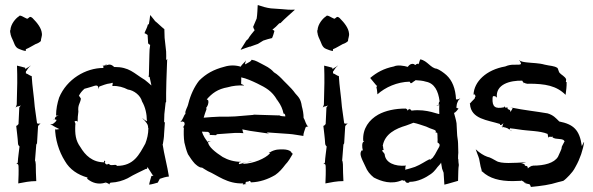

<svg xmlns="http://www.w3.org/2000/svg" viewBox="-20 -713 2339 757"><path d="M20 -585 21 -584C21 -578 23 -573 25 -567C37 -544 37 -527 55 -520C63 -517 72 -513 81 -512H82C81 -513 82 -517 82 -519C95 -524 110 -534 120 -539C129 -542 136 -546 141 -551C141 -561 147 -571 145 -582C143 -602 128 -622 108 -642C96 -652 96 -642 87 -639C76 -643 58 -657 55 -649C42 -641 22 -618 21 -594H20ZM41 -289C43 -291 49 -294 53 -294C56 -295 60 -296 63 -297C60 -295 57 -292 56 -289L53 -224C51 -221 46 -216 44 -217V-216C46 -196 50 -169 51 -147L52 -142C53 -141 55 -136 57 -136C55 -116 51 -93 50 -72C49 -70 47 -67 44 -67L45 -66C46 -67 47 -67 49 -66H51C51 -65 51 -64 52 -63L53 -59C54 -36 53 -12 52 10H53C74 6 97 1 123 1C122 -20 121 -44 121 -65L120 -74C120 -75 119 -79 118 -80C119 -100 122 -122 123 -143L125 -146V-147L126 -148V-149L130 -215C131 -219 137 -224 139 -225V-226C136 -225 129 -225 126 -227L117 -292C114 -333 107 -374 105 -413C98 -414 91 -421 82 -424V-428C82 -428 83 -432 82 -432C84 -432 87 -438 88 -439V-440C92 -444 96 -451 100 -453L99 -454C95 -448 85 -446 80 -440C80 -442 80 -445 79 -446C68 -449 58 -452 48 -454H47C48 -432 48 -408 48 -386L46 -301C45 -297 43 -291 41 -289Z M179 -221C182 -221 188 -219 191 -216C191 -216 207 -207 214 -204C209 -204 201 -201 198 -203C197 -199 198 -208 197 -211C197 -165 212 -116 236 -78C255 -45 286 -24 325 -13C324 -12 324 -9 324 -8C343 8 368 16 396 7V8L397 7V5C397 7 403 9 404 10L403 9H404C406 10 410 12 410 14H411C411 12 414 8 415 8C416 7 417 6 417 7H418C442 6 465 -1 483 -10C511 -27 538 -38 555 -47C560 -46 561 -49 561 -55C566 -48 572 -38 576 -32C578 -29 581 -23 585 -20C583 -20 579 -20 577 -19C574 -8 570 3 568 15C579 14 591 10 602 7L610 -8C621 -12 634 -16 646 -17C640 -57 627 -104 621 -145L622 -144C624 -156 627 -173 627 -186L630 -229C630 -230 631 -231 631 -231H629C628 -231 627 -231 627 -230C627 -240 628 -252 628 -263L633 -309C634 -309 635 -311 635 -311V-346L636 -393L639 -477C639 -478 640 -479 640 -480H639C639 -479 638 -478 637 -478C636 -477 635 -476 635 -475C636 -486 635 -498 635 -510L629 -564C629 -575 628 -588 628 -598C615 -608 603 -621 590 -631V-632C584 -639 579 -646 573 -653H572C571 -642 569 -629 567 -618L563 -616C560 -603 553 -592 550 -583V-582C553 -581 559 -578 562 -575L564 -542C565 -540 571 -536 572 -536C570 -525 569 -510 569 -498L567 -417C567 -415 566 -412 565 -412V-411C566 -412 569 -410 570 -409C572 -398 575 -386 577 -376C569 -384 559 -391 551 -398C506 -425 491 -449 430 -449C424 -455 416 -461 404 -457C401 -456 397 -455 393 -454H392L391 -453L390 -454C393 -456 396 -457 399 -459H400C401 -460 402 -460 401 -459C400 -459 400 -457 399 -457V-458L397 -456C397.5 -456 397.8 -456.8 398 -457C396 -456 394 -455 393 -454H392C391 -454 391 -453 391 -453C390 -453 389 -452 388 -452C389 -452 389 -454 390 -454C389 -454 389 -455 386 -455C387 -454 387 -453 387 -452C388 -449 388 -445 387 -445C318 -445 243 -401 213 -328C206 -306 201 -283 201 -257C205 -257 215 -259 211 -258C199 -255 194 -246 197 -242C199 -242 200 -241 202 -241C204 -241 203 -235 192 -227C189 -224 182 -222 179 -222ZM189 -243H193L189 -244ZM193 -243C194 -243 196 -242 197 -242V-241ZM197 -241H198ZM274 -234C274 -235 281 -238 284 -235C285 -234 285 -233 286 -233C286 -246 287 -260 289 -273C286 -300 296 -304 299 -324C297 -328 293 -334 291 -335C296 -346 304 -355 313 -363C320 -365 332 -368 341 -371C354 -375 368 -382 368 -364L369 -363C369 -366 370 -370 372 -372C384 -376 400 -383 413 -384C414 -384 417 -385 418 -385C425 -388 426 -387 423 -377V-375L424 -374C446 -375 467 -369 484 -360C508 -357 534 -337 540 -313C553 -291 559 -263 559 -238L560 -237C560 -236 559 -236 559 -235C553 -238 547 -242 543 -246L542 -245C547 -242 554 -234 558 -228C566 -217 563 -211 564 -209C565 -209 565 -208 565 -208C565 -185 560 -165 553 -147C529 -104 508 -59 441 -59C441 -60 439 -62 438 -62C434 -65 423 -60 414 -63C413 -64 409 -66 410 -67H409C409 -67 405 -65 403 -65C397 -63 394 -70 393 -73C394 -73 394 -74 395 -74C396 -76 391 -81 390 -79C390 -77 390 -74 391 -73C344 -73 316 -101 297 -133C278 -159 275 -184 277 -223H278C278 -225 275 -231 274 -234ZM384 -455H386C385 -455 385 -456 384 -456ZM393 -454C394 -455 396 -455 397 -456C396 -455 394 -455 393 -454ZM395 10 396 11V8C396 9 396 9 395 10ZM431 -448C432 -448 432 -447 432 -447ZM560 -239C560 -240 561 -241 561 -240C561 -239 560 -239 560 -239Z M692 -232C694 -233 697 -234 699 -234C702 -234 703 -232 703 -232C704 -232 706 -233 706 -233V-231C712 -220 702 -216 703 -211C703 -211 702 -211 702 -212L701 -211H703V-210H705C704 -194 704 -170 707 -151C711 -134 715 -119 721 -105C729 -92 738 -79 748 -68C755 -62.2 764.1 -52 777 -52C784 -47 792 -43 800 -38C836 -23 876 13 939 10C939 10 938 13 937 14C937 15 939 14 947 13H952C951 12 949 12 948 11C946 10 946 8 953 3C955 3 957 3 958 4C959 4 962 -3 967 2C968 3 969 5 969 6H970C1004 5 1036 -6 1065 -23C1081 -34 1093 -48 1105 -64C1117 -76 1126 -92 1134 -106C1134 -107 1133 -109 1130 -110C1127 -120 1109 -127 1072 -123C1062 -121 1052 -118 1044 -112C1043 -113 1041 -113 1041 -114L1040 -113C1042 -112 1044 -110 1044 -108C1026 -88 979 -68 939 -67C940 -68 940 -69 939 -70C934 -69 928 -67 924 -66C921 -65 921 -70 924 -73C926 -74 928 -74 930 -74V-75C904 -75 879 -82 858 -94C827 -114 803 -134 800 -152V-155C803 -156 806 -156 809 -156C806 -155 802 -153 800 -152C790 -164 781 -178 776 -194L800 -193C802 -192 811 -186 806 -181L832 -180C832 -182 836 -184 837 -184L908 -189C918 -189 930 -189 940 -188C939 -189 938 -193 937 -195C937 -198 936 -202 935 -203C944 -201 955 -199 966 -197L1035 -187L1038 -184L1039 -185C1038 -186 1036 -187 1035 -188C1034 -189 1034 -190 1033 -191C1042 -190 1051 -190 1061 -189L1119 -185C1137 -184 1159 -179 1176 -177C1176 -188 1182 -201 1185 -211L1190 -214H1196C1186 -219 1184 -238 1177 -248C1177 -264 1174 -280 1170 -294C1166 -324 1156 -331 1144 -345C1135 -358 1124 -369 1114 -379L1099 -394C1088 -406 1074 -420 1060 -428C1043 -447 1028 -452 1014 -460C1000 -467 988 -475 974 -477L973 -478C971 -475 968 -471 964 -469C945 -459 944 -454 948 -469C948 -471 950 -473 950 -474V-475C949 -474 948 -471 946 -470C941 -465 931 -455 929 -450C911 -456 887 -457 865 -450C822 -439 792 -422 765 -395C746 -371 731 -338 723 -306C719 -287 709 -278 711 -265V-264C711 -263 710 -263 710 -263C705 -259 702 -243 692 -233ZM783 -249C785.9 -259.7 790.1 -271.3 794 -282V-284C794 -286 793 -288 793 -288C797 -293 804 -304 801 -317C799 -319 797 -321 795 -321C816 -345 838 -362 878 -369C898 -375 921 -377 942 -376V-377C940 -378 935 -380 931 -382C930 -383 932 -402 931 -408C951 -404 973 -394 994 -384C1029 -367 1052 -354 1072 -320C1072 -319 1071 -319 1071 -319L1072 -318C1072 -319 1073 -319 1073 -320C1073 -320 1074 -316 1077 -313C1087 -299 1094 -284 1098 -265C1100 -266 1105 -264 1105 -254C1098 -254 1084 -255 1080 -259C1079 -258 1077 -257 1076 -258L1011 -260H1009C1000 -260 990 -261 981 -261H980L979 -260L907 -254C898 -254 887 -253 878 -253H845C825 -252 802 -251 783 -249ZM809 -156H812V-157C811 -157 810 -156 809 -156ZM929 -518 930 -517C940 -521 952 -525 964 -529H966C966 -529 968 -530 968 -529L969 -530C978 -533 988 -537 997 -540L1018 -553C1030 -557 1043 -561 1053 -563V-564C1057 -572 1059 -581 1062 -591C1060 -593 1057 -595 1054 -596C1063 -603 1072 -611 1081 -621L1086 -622C1104 -641 1125 -658 1142 -674V-675C1126 -674 1107 -675 1091 -677L1048 -680C1031 -682 1011 -688 997 -693L996 -692C995 -678 995 -658 992 -640L978 -607C979 -604 982 -596 984 -594C977 -585 965 -572 958 -559L951 -553C944 -541 936 -529 929 -518ZM933 -70C933 -70 943 -71 953 -73C948 -72 944 -71 939 -70C938 -71 936 -70 933 -70ZM953 -73C960 -74 967 -75 971 -76V-77C967 -76 960 -75 953 -73ZM1097 -264 1098 -265V-264Z M1231 -585 1232 -584C1232 -578 1234 -573 1236 -567C1248 -544 1248 -527 1266 -520C1274 -517 1283 -513 1292 -512H1293C1292 -513 1293 -517 1293 -519C1306 -524 1321 -534 1331 -539C1340 -542 1347 -546 1352 -551C1352 -561 1358 -571 1356 -582C1354 -602 1339 -622 1319 -642C1307 -652 1307 -642 1298 -639C1287 -643 1269 -657 1266 -649C1253 -641 1233 -618 1232 -594H1231ZM1252 -289C1254 -291 1260 -294 1264 -294C1267 -295 1271 -296 1274 -297C1271 -295 1268 -292 1267 -289L1264 -224C1262 -221 1257 -216 1255 -217V-216C1257 -196 1261 -169 1262 -147L1263 -142C1264 -141 1266 -136 1268 -136C1266 -116 1262 -93 1261 -72C1260 -70 1258 -67 1255 -67L1256 -66C1257 -67 1258 -67 1260 -66H1262C1262 -65 1262 -64 1263 -63L1264 -59C1265 -36 1264 -12 1263 10H1264C1285 6 1308 1 1334 1C1333 -20 1332 -44 1332 -65L1331 -74C1331 -75 1330 -79 1329 -80C1330 -100 1333 -122 1334 -143L1336 -146V-147L1337 -148V-149L1341 -215C1342 -219 1348 -224 1350 -225V-226C1347 -225 1340 -225 1337 -227L1328 -292C1325 -333 1318 -374 1316 -413C1309 -414 1302 -421 1293 -424V-428C1293 -428 1294 -432 1293 -432C1295 -432 1298 -438 1299 -439V-440C1303 -444 1307 -451 1311 -453L1310 -454C1306 -448 1296 -446 1291 -440C1291 -442 1291 -445 1290 -446C1279 -449 1269 -452 1259 -454H1258C1259 -432 1259 -408 1259 -386L1257 -301C1256 -297 1254 -291 1252 -289Z M1407 -121C1396 -108 1402 -95 1420 -58C1428 -38 1439 -25 1454 -13C1483 2 1524 16 1566 -3C1567 -1 1573 0 1575 -1H1577V0C1581 13 1598 7 1594 3L1595 4C1627 4 1658 -12 1679 -27C1697 -40 1703 -54 1710 -60C1715 -65 1718 -69 1719 -72C1720 -65 1722 -55 1723 -48L1729 -32C1730 -17 1731 0 1732 15C1750 11 1767 5 1786 0L1787 -39C1787 -46 1788 -56 1789 -62V-63C1788 -69 1787 -78 1787 -85L1786 -87C1786 -94 1786 -104 1787 -111L1786 -148C1786 -160 1782 -175 1782 -188L1780 -227C1778 -241 1773 -256 1770 -268C1776 -268 1784.6 -281.6 1788 -285C1787 -285 1783 -286 1782 -288H1781C1780 -289 1779 -289 1778 -289C1779 -289 1780 -292 1780 -293C1781 -296 1779 -301 1786 -315C1788 -319 1792 -322 1794 -324V-325C1791 -323 1786 -321 1782 -321C1780 -321 1779 -322 1778 -321C1776 -364 1763 -396 1740 -417C1729 -427 1713 -438 1702 -442C1678 -444 1665 -474 1637 -479C1634 -474 1628 -450 1630 -458C1632 -464 1622 -462 1618 -457H1616C1613 -462 1599 -465 1589 -451H1588C1588 -451 1588 -449 1589 -449C1573 -454 1547 -458 1533 -451C1493 -443 1465 -427 1440 -406V-405C1447 -396 1456 -386 1464 -376C1465 -375 1466 -375 1467 -375C1467 -374 1466 -374 1466 -373L1464 -369C1467 -359 1467 -349 1468 -342V-341C1499 -369 1546 -390 1595 -391C1596 -390 1596 -389 1597 -388C1600 -379 1609 -392 1618 -396L1617 -397C1633 -396 1647 -395 1659 -391C1693 -385 1708 -354 1713 -315V-313C1709 -308 1710 -304 1710 -301C1711 -302 1711 -301 1712 -302C1711 -290 1712 -276 1712 -264C1714 -259 1663 -285 1604 -277C1601 -275 1599 -287 1590 -281C1589 -279 1588 -277 1587 -276V-278C1586 -282 1581 -285 1579 -285C1538 -285 1500 -277 1471 -261C1436 -241 1409 -207 1412 -158C1413 -157 1414 -157 1416 -156C1405 -153 1408 -130 1410 -123C1410 -122 1411 -120 1411 -119C1410 -120 1408 -120 1407 -121ZM1486 -121 1487 -120C1488 -121 1494 -123 1494 -123C1489.8 -122.2 1491.7 -135.3 1489 -138C1497 -185 1540 -206 1581 -218C1591 -221 1601 -226 1610 -229C1626 -226 1644 -219 1660 -214C1681 -203 1699 -202 1699 -194C1698 -194 1696 -193 1696 -192C1701 -190 1704 -189 1704 -189C1705 -182 1705 -177 1705 -171C1705 -164 1706 -159 1705 -152C1705 -151 1706 -150 1707 -150C1722 -141 1708 -131 1695 -104C1692 -100 1689 -95 1686 -91C1683 -89 1680 -86 1676 -83C1676 -84 1674 -85 1673 -85C1658 -78 1639 -64 1616 -55C1603 -51 1589 -46 1577 -44C1578 -46 1579 -50 1578 -53C1578 -55 1579 -58 1581 -59L1580 -60C1536 -56 1501 -72 1497 -102C1497 -110 1488 -113 1486 -121ZM1592 -283C1594 -285 1595 -287 1596 -288V-289C1595 -288 1594 -285 1592 -283ZM1699 -296C1700 -296 1702 -296 1703 -297C1702 -297 1700 -297 1699 -296ZM1703 -297C1705 -298 1708 -300 1710 -301C1710 -299 1709 -297 1707 -297Z M1832 -304 1833 -303C1837 -243 1902 -240 1952 -224C1949 -220 1953 -218 1959 -222C1961 -224 1964 -226 1965 -228C1963.4 -224.8 1961 -217.8 1961 -213C1966 -210.5 1978.7 -211.3 1988 -202C1989 -202 1989 -202 1990 -201C1989 -202 1988 -202 1988 -202C1989 -203 1992 -205 1991 -208H1992V-207C2001 -206 2012 -205 2023 -203C2065 -196 2108 -198 2139 -185C2140 -182 2142 -172 2142 -170C2143 -172 2145 -174 2148 -174C2156 -172 2160 -175 2160 -175C2160 -175 2159 -174 2158 -172C2171 -160 2203 -171 2206 -154H2205C2202 -149 2191 -127 2195 -133C2195 -125 2187 -112 2180 -95C2165 -70 2126 -60 2082 -60L2080 -59C2078.4 -61.4 2065.8 -53.8 2061 -49C2061 -61.4 2052.9 -58 2049 -60C2049 -61 2049 -61 2050 -62C2051 -63 2043 -70 2033 -69C2033 -69 2047 -71 2052 -72V-73C2008 -71 1955 -66 1936 -79C1928 -83 1913 -93 1901 -95C1887 -100 1871 -110 1856 -124V-123C1859 -113 1866 -98 1869 -87L1875 -56C1877 -50 1879 -42 1880 -36L1881 -37C1910 -9 1951 1 2001 1C2012 1 2021 0 2032 0C2032 1 2033 1 2033 0C2034 0 2033 -4 2044 3C2047 6 2053 11 2055 13H2056C2054 11 2051 9 2051 6L2053 8C2057 14 2067 11 2069 15C2071 17 2073 23 2073 24H2074C2114 20 2147 16 2181 5C2188 3 2195 2 2201 0C2210 -6 2218 -15 2225 -22C2233 -31 2241 -39 2250 -57C2267 -87 2279 -123 2283 -153H2282L2274 -137C2265.3 -201.9 2240.1 -223 2185 -234C2171 -248 2162 -259 2139 -266C2093 -274 2044 -279 2001 -288C2002 -285 1995 -276 1992 -271V-276C1991 -281 1985 -281 1982 -283C1981 -285 1981 -288 1981 -289C1981 -291 1974 -287 1972 -289C1971 -290 1970 -293 1971 -294H1970C1970 -293 1968 -291 1967 -290C1933 -283 1920 -291 1922 -326V-329H1923C1923 -329 1920 -337 1933 -333C1935 -332 1938 -330 1938 -328L1939 -329C1934 -381 1991 -396 2039 -395C2040 -394 2041 -391 2043 -388C2055 -382 2064 -382 2064 -383C2130 -383 2174 -375 2210 -339L2213 -364C2214 -372 2214 -381 2214 -389C2213 -390 2212 -390 2211 -390C2212 -393 2212 -399 2212 -401C2207 -412 2193 -418 2186 -426C2182 -432 2181 -441 2178 -445C2165 -454 2148 -453 2128 -458C2103 -465 2081 -464 2057 -467C2048 -468 2031 -470 2028 -476L2027 -475C2030 -473 2033 -467 2034 -463V-461C2032 -460 2029 -458 2027 -458C2012 -457 1995 -461 1972 -451C1897 -438 1849 -391 1847 -340H1848L1850 -342C1851 -341 1854.6 -334.4 1857 -332C1856 -332 1854 -333 1853 -333C1852 -334 1854 -328 1851 -324C1845 -318 1836 -309 1832 -304ZM1852 -343C1853 -344 1854 -344 1853 -343ZM1957 -216 1958 -215V-216ZM1958 -215C1959 -214 1960 -213 1961 -213V-208C1961 -209 1960 -210 1960 -211C1959 -212 1958 -214 1958 -215ZM1990 -201C1992 -199 1995 -197 1997 -196V-197C1996 -198 1992 -200 1990 -201ZM1991 -290C1994 -290 1997 -289 2000 -289C2001 -289 2001 -288 2001 -288C1998 -289 1994 -289 1991 -290ZM2033 -459C2032 -460 2033 -460 2034 -460C2034 -458 2035 -458 2033 -459ZM2044 -387C2045 -386 2045 -385 2046 -384V-385C2046 -386 2045 -386 2044 -387Z"/></svg>

Font: Charger Mayhem
Style: Regular
Weight: 400
Designer: Jasper
Foundry: Cannot Into Space Fonts
Version: Version 0.98